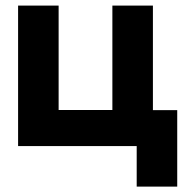

<svg xmlns="http://www.w3.org/2000/svg" viewBox="-20 -528 673 694"><path d="M45.4 0H474.1V146.5H620.6V-129.9H532.7V-507.8H386.2V-130.4H191.9V-507.8H45.4Z"/></svg>

Font: Giphurs ExtraBold
Style: Regular
Weight: 800
Version: Version 1.000